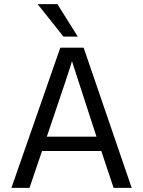

<svg xmlns="http://www.w3.org/2000/svg" viewBox="-20 -903 688 923"><path d="M218 -284 205 -246H444L431 -285L326 -609Q314 -566 218 -284ZM122 0H35L270 -674H382L613 0H526L467 -177H182ZM354 -727H285L161 -883H256Z"/></svg>

Font: Hind Guntur
Style: Regular
Weight: 400
Designer: Manushi Parikh, Hitesh Malaviya
Foundry: Indian Type Foundry
Version: Version 1.002;PS 1.0;hotconv 1.0.86;makeotf.lib2.5.63406; tt